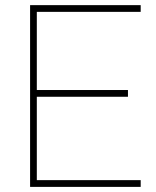

<svg xmlns="http://www.w3.org/2000/svg" viewBox="-20 -731 609 751"><path d="M530.3 -26.4V0H97.7V-710.9H530.3V-684.6H124V-378.9H480.5V-352.5H124V-26.4Z"/></svg>

Font: Vazirmatn RD Thin
Style: Regular
Weight: 100
Designer: Saber Rastikerdar
Foundry: Saber Rastikerdar
Version: Version 32.102